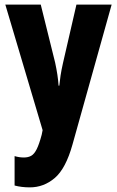

<svg xmlns="http://www.w3.org/2000/svg" viewBox="-20 -569 505 829"><path d="M3 -549H156L218 -299Q230 -244 233 -199H236Q238 -220 241.5 -243Q245 -266 252 -297L310 -549H462L293 55Q264 159 216.5 199.5Q169 240 109 240Q91 240 74.5 238Q58 236 43 232V105Q63 111 83 111Q102 111 115 103.5Q128 96 138.5 75Q149 54 160 13L164 -7Z"/></svg>

Font: Noto Sans Malayalam ExtraCondensed ExtraBold
Style: Regular
Weight: 800
Width: 2
Designer: Jelle Bosma - Monotype Design Team
Foundry: Monotype Imaging Inc.
Version: Version 2.104; ttfautohint (v1.8.4.7-5d5b)